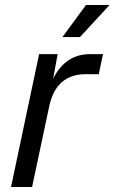

<svg xmlns="http://www.w3.org/2000/svg" viewBox="-20 -746 457 766"><path d="M24 0 136 -530H210L192 -432Q241 -530 339 -530H391L374 -450H322Q203 -450 176 -320L108 0ZM229 -598 323 -726H417L299 -598Z"/></svg>

Font: Geist Regular
Style: Italic
Weight: 400
Italic angle: -12°
Designer: Basement.studio, Andrés Briganti, Mateo Zaragoza
Foundry: Basement.studio, Vercel, Andrés Briganti, Guido Ferreyra, Mateo Zaragoza
Version: Version 1.500; ttfautohint (v1.8.4.7-5d5b)